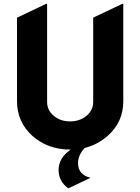

<svg xmlns="http://www.w3.org/2000/svg" viewBox="-20 -767 728 997"><path d="M347.2 9.8Q227.1 9.8 147.7 -62Q68.4 -133.8 68.4 -241.2V-675.3L219.7 -747.1H224.6V-238.3Q224.6 -193.8 259.8 -165Q293.9 -136.7 344 -136.7Q394 -136.7 429 -165.5Q463.9 -194.3 463.9 -238.3V-675.3L615.2 -747.1H620.1V-241.2Q620.1 -132.8 539.1 -61.5Q486.8 -15.6 420.4 1Q385.3 37.1 385.3 80.1Q385.3 140.1 449.7 156.2L337.4 210H332.5Q284.2 172.9 284.2 115.2Q284.2 53.2 347.2 9.8Z"/></svg>

Font: Nova Round
Style: Bold
Weight: 700
Designer: Wojciech Kalinowski "wmk69" (wmk69@o2.pl)
Foundry: Wojciech Kalinowski "wmk69" (wmk69@o2.pl)
Version: Version 3.1.0; 2021-05-23